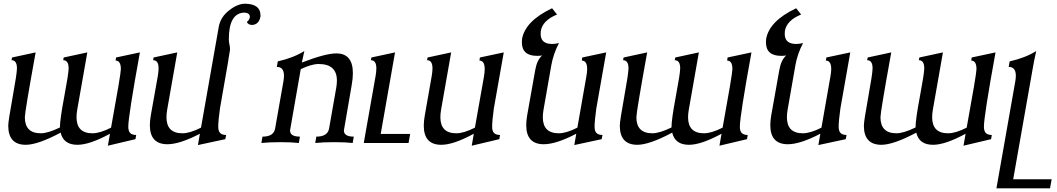

<svg xmlns="http://www.w3.org/2000/svg" viewBox="-20 -770 5693 1034"><path d="M561 14.6 572.3 -49.8Q462.9 9.8 397 9.8Q321.8 9.8 306.6 -55.7Q183.6 9.8 118.7 9.8Q24.4 9.8 24.4 -93.3Q24.4 -117.7 47.9 -246.3Q71.3 -375 71.3 -401.9Q71.3 -445.8 42 -445.8L44.9 -460.4L171.9 -487.8Q113.8 -167 113.8 -138.7Q113.8 -52.2 199.7 -52.2Q237.8 -52.2 302.7 -83.5Q302.7 -126.5 326.2 -250.7Q349.6 -375 349.6 -401.9Q349.6 -445.8 320.3 -445.8L323.2 -460.4L450.2 -487.8L396 -179.7Q392.1 -157.2 392.1 -138.7Q392.1 -52.2 478 -52.2Q518.1 -52.2 578.1 -82.5Q630.9 -371.6 630.9 -397.9Q630.9 -443.4 602.5 -443.8L605 -460.4L733.4 -487.8Q670.9 -144 670.9 -87.9Q670.9 -64.5 680.9 -54Q690.9 -43.5 713.4 -43L709.5 -20.5Z M1045.9 11.2 1056.6 -49.8Q947.8 6.8 881.8 6.8Q787.1 6.8 787.1 -95.7Q787.1 -119.1 792 -147.9L830.1 -361.8Q834 -384.8 834 -401.9Q834 -445.8 804.7 -445.8L807.1 -460.4L934.6 -487.8L880.4 -179.7Q876.5 -157.2 876.5 -138.7Q876.5 -52.2 962.4 -52.2Q1002.4 -52.2 1062.5 -82.5L1158.2 -626Q1167.5 -677.7 1213.4 -713.9Q1259.3 -750 1300.3 -750Q1382.8 -748.5 1382.8 -687.5V-681.6Q1375 -637.7 1337.9 -635.7Q1316.4 -635.7 1309.1 -651.9Q1322.3 -660.2 1325.7 -678.2Q1325.7 -702.1 1292.5 -702.1Q1212.4 -696.3 1212.4 -559.6Q1212.4 -544.9 1214.8 -534.7Q1218.8 -518.1 1218.8 -502.9Q1218.8 -493.2 1164.6 -186Q1155.3 -119.6 1155.3 -87.9Q1155.3 -64.5 1165.3 -54Q1175.3 -43.5 1197.8 -43L1193.4 -20.5Z M1879.4 0Q1839.8 -4.4 1780.8 -4.4Q1721.7 -4.4 1677.7 0L1683.6 -34.2Q1743.7 -34.2 1752 -76.7L1791 -298.3Q1794.4 -318.8 1794.4 -335.9Q1794.4 -425.3 1696.3 -425.3Q1657.2 -425.3 1599.6 -397.5Q1543 -76.7 1542 -67.4Q1542 -34.2 1595.2 -34.2L1589.4 0Q1549.8 -4.4 1490.7 -4.4Q1431.6 -4.4 1387.7 0L1393.6 -34.2Q1453.6 -34.2 1461.4 -76.7L1506.8 -334.5Q1509.3 -350.1 1509.3 -362.3Q1509.3 -409.7 1470.7 -409.7L1476.1 -439.5Q1559.1 -458 1619.1 -495.1Q1608.4 -448.7 1605.5 -433.1Q1732.4 -482.4 1791.5 -482.4Q1880.4 -482.4 1880.4 -376Q1880.4 -347.2 1874 -311.5Q1833 -76.7 1832 -67.4Q1832 -34.2 1885.3 -34.2Z M2180.2 0H1939L2002.9 -361.8Q2006.8 -384.8 2006.8 -401.9Q2006.8 -445.8 1977.5 -445.8L1980 -460.4L2107.4 -487.8L2030.3 -48.8H2189Z M2520.5 14.6 2531.7 -49.8Q2422.4 9.8 2356.4 9.8Q2262.2 9.8 2262.2 -93.3Q2262.2 -117.7 2267.6 -147.9L2305.2 -361.8Q2309.1 -384.8 2309.1 -401.9Q2309.1 -445.8 2279.8 -445.8L2282.7 -460.4L2409.7 -487.8L2355.5 -179.7Q2351.6 -157.2 2351.6 -138.7Q2351.6 -52.2 2437.5 -52.2Q2477.5 -52.2 2537.6 -82.5L2586.4 -357.9Q2590.3 -381.3 2590.3 -397.9Q2590.3 -443.4 2562 -443.8L2564.5 -460.4L2692.9 -487.8L2639.6 -186Q2630.4 -119.6 2630.4 -87.9Q2630.4 -64.5 2640.4 -54Q2650.4 -43.5 2672.9 -43L2668.9 -20.5Z M3072.8 11.2 3083.5 -49.8Q2974.6 6.8 2908.7 6.8Q2814 6.8 2814 -95.7Q2814 -119.1 2818.8 -147.9L2862.3 -392.1Q2871.6 -446.3 2899.4 -471.2Q2885.3 -469.2 2872.6 -469.2Q2790.5 -469.2 2790.5 -542L2791.5 -560.5Q2808.6 -656.7 2953.1 -725.6L2980 -691.9Q2902.3 -660.2 2892.6 -603.5L2891.6 -587.4Q2891.6 -533.2 2953.6 -533.2Q2969.7 -533.2 2990.2 -538.1Q2960 -479.5 2949.2 -419.4L2907.2 -179.7Q2903.3 -157.2 2903.3 -138.7Q2903.3 -52.2 2989.3 -52.2Q3029.3 -52.2 3089.4 -82.5L3137.7 -357.9Q3142.1 -381.3 3142.1 -398.4Q3142.1 -443.4 3113.3 -443.8L3115.7 -460.4L3244.6 -487.8L3191.4 -186Q3182.1 -119.6 3182.1 -87.9Q3182.1 -64.5 3192.1 -54Q3202.1 -43.5 3224.6 -43L3220.2 -20.5Z M3854.5 14.6 3865.7 -49.8Q3756.3 9.8 3690.4 9.8Q3615.2 9.8 3600.1 -55.7Q3477.1 9.8 3412.1 9.8Q3317.9 9.8 3317.9 -93.3Q3317.9 -117.7 3341.3 -246.3Q3364.7 -375 3364.7 -401.9Q3364.7 -445.8 3335.4 -445.8L3338.4 -460.4L3465.3 -487.8Q3407.2 -167 3407.2 -138.7Q3407.2 -52.2 3493.2 -52.2Q3531.2 -52.2 3596.2 -83.5Q3596.2 -126.5 3619.6 -250.7Q3643.1 -375 3643.1 -401.9Q3643.1 -445.8 3613.8 -445.8L3616.7 -460.4L3743.7 -487.8L3689.5 -179.7Q3685.5 -157.2 3685.5 -138.7Q3685.5 -52.2 3771.5 -52.2Q3811.5 -52.2 3871.6 -82.5Q3924.3 -371.6 3924.3 -397.9Q3924.3 -443.4 3896 -443.8L3898.4 -460.4L4026.9 -487.8Q3964.4 -144 3964.4 -87.9Q3964.4 -64.5 3974.4 -54Q3984.4 -43.5 4006.8 -43L4002.9 -20.5Z M4387.2 11.2 4397.9 -49.8Q4289.1 6.8 4223.1 6.8Q4128.4 6.8 4128.4 -95.7Q4128.4 -119.1 4133.3 -147.9L4176.8 -392.1Q4186 -446.3 4213.9 -471.2Q4199.7 -469.2 4187 -469.2Q4105 -469.2 4105 -542L4106 -560.5Q4123 -656.7 4267.6 -725.6L4294.4 -691.9Q4216.8 -660.2 4207 -603.5L4206.1 -587.4Q4206.1 -533.2 4268.1 -533.2Q4284.2 -533.2 4304.7 -538.1Q4274.4 -479.5 4263.7 -419.4L4221.7 -179.7Q4217.8 -157.2 4217.8 -138.7Q4217.8 -52.2 4303.7 -52.2Q4343.8 -52.2 4403.8 -82.5L4452.1 -357.9Q4456.5 -381.3 4456.5 -398.4Q4456.5 -443.4 4427.7 -443.8L4430.2 -460.4L4559.1 -487.8L4505.9 -186Q4496.6 -119.6 4496.6 -87.9Q4496.6 -64.5 4506.6 -54Q4516.6 -43.5 4539.1 -43L4534.7 -20.5Z M5168.9 14.6 5180.2 -49.8Q5070.8 9.8 5004.9 9.8Q4929.7 9.8 4914.6 -55.7Q4791.5 9.8 4726.6 9.8Q4632.3 9.8 4632.3 -93.3Q4632.3 -117.7 4655.8 -246.3Q4679.2 -375 4679.2 -401.9Q4679.2 -445.8 4649.9 -445.8L4652.8 -460.4L4779.8 -487.8Q4721.7 -167 4721.7 -138.7Q4721.7 -52.2 4807.6 -52.2Q4845.7 -52.2 4910.6 -83.5Q4910.6 -126.5 4934.1 -250.7Q4957.5 -375 4957.5 -401.9Q4957.5 -445.8 4928.2 -445.8L4931.2 -460.4L5058.1 -487.8L5003.9 -179.7Q5000 -157.2 5000 -138.7Q5000 -52.2 5085.9 -52.2Q5126 -52.2 5186 -82.5Q5238.8 -371.6 5238.8 -397.9Q5238.8 -443.4 5210.4 -443.8L5212.9 -460.4L5341.3 -487.8Q5278.8 -144 5278.8 -87.9Q5278.8 -64.5 5288.8 -54Q5298.8 -43.5 5321.3 -43L5317.4 -20.5Z M5634.8 244.1H5346.2L5448.2 -334.5Q5450.7 -350.1 5450.7 -362.3Q5450.7 -409.7 5412.1 -409.7L5417.5 -439.5Q5501 -458 5560.5 -495.1Q5549.8 -448.7 5541 -397.5L5436.5 195.3H5643.6Z"/></svg>

Font: Kelvinch
Style: Italic
Weight: 400
Italic angle: -10°
Designer: Paul James Miller
Foundry: High-Logic / Made with FontCreator
Version: Version 3.40;July 22, 2017;FontCreator 11.0.0.2388 64-bit